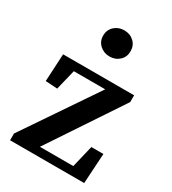

<svg xmlns="http://www.w3.org/2000/svg" viewBox="-177 -817 815 911"><g transform="rotate(30 230.0 -361.5)"><path d="M24 0V-37L294 -435H122L95 -324L30 -328L38 -479H427V-442L162 -44H345L374 -165H440L430 0ZM233 -580Q202 -580 180 -600Q158 -620 158 -651Q158 -683 180 -703Q202 -723 233 -723Q265 -723 286.5 -703Q308 -683 308 -651Q308 -620 286.5 -600Q265 -580 233 -580Z"/></g></svg>

Font: Source Serif 4 Semibold
Style: Regular
Weight: 600
Designer: Frank Grießhammer
Foundry: Adobe
Version: Version 4.005;hotconv 1.1.0;makeotfexe 2.6.0